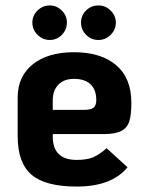

<svg xmlns="http://www.w3.org/2000/svg" viewBox="-20 -674 533 706"><path d="M372 -129 449 -59Q391 12 262 12Q147 12 96 -31.5Q45 -75 45 -173V-316Q45 -393 100.5 -437.5Q156 -482 252 -482Q351 -482 407 -434.5Q463 -387 463 -296Q463 -252 455.5 -228Q448 -204 426 -192.5Q404 -181 362 -181H174V-172Q174 -86 262 -86Q299 -86 322 -95.5Q345 -105 372 -129ZM174 -306V-270H288Q314 -270 324 -278Q334 -286 334 -306Q334 -344 313 -364Q292 -384 252 -384Q215 -384 194.5 -362.5Q174 -341 174 -306ZM99 -591Q99 -617 118 -635.5Q137 -654 163 -654Q188 -654 207 -635.5Q226 -617 226 -591Q226 -565 207.5 -546Q189 -527 163 -527Q137 -527 118 -546Q99 -565 99 -591ZM278 -591Q278 -617 296.5 -635.5Q315 -654 342 -654Q368 -654 387 -635Q406 -616 406 -591Q406 -565 387 -546Q368 -527 342 -527Q315 -527 296.5 -546Q278 -565 278 -591Z"/></svg>

Font: KoHo
Style: Bold
Weight: 700
Designer: Cadson Demak & Katatrad Team
Foundry: Cadson Demak Co.,Ltd.
Version: Version 1.000; ttfautohint (v1.6)